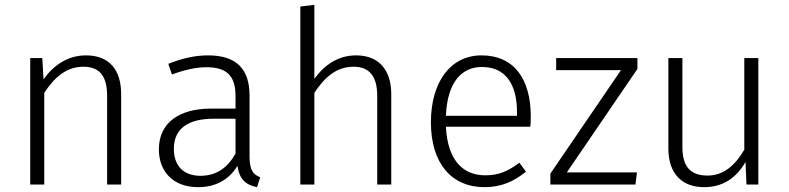

<svg xmlns="http://www.w3.org/2000/svg" viewBox="-20 -763 3261 794"><path d="M336 -534C261 -534 202 -494 160 -435L155 -523H105V0H163V-379C205 -443 254 -487 325 -487C389 -487 423 -452 423 -366V0H481V-374C481 -475 431 -534 336 -534Z M1012 -116V-368C1012 -475 960 -534 841 -534C786 -534 734 -522 676 -499L691 -455C743 -474 791 -485 833 -485C920 -485 954 -448 954 -365V-314H854C720 -314 637 -255 637 -145C637 -52 698 11 799 11C869 11 925 -17 962 -77C970 -21 997 2 1043 11L1056 -30C1028 -41 1012 -58 1012 -116ZM809 -36C740 -36 699 -76 699 -148C699 -231 758 -272 863 -272H954V-128C921 -69 875 -36 809 -36Z M1453 -534C1379 -534 1323 -496 1280 -437V-743L1222 -736V0H1280V-379C1322 -443 1371 -487 1442 -487C1505 -487 1540 -451 1540 -366V0H1598V-374C1598 -473 1547 -534 1453 -534Z M2175 -281C2175 -435 2107 -534 1971 -534C1843 -534 1762 -424 1762 -257C1762 -89 1846 11 1984 11C2053 11 2106 -13 2155 -53L2128 -90C2082 -56 2044 -38 1987 -38C1897 -38 1831 -97 1824 -239H2173C2174 -249 2175 -265 2175 -281ZM2118 -284H1824C1830 -426 1891 -486 1973 -486C2072 -486 2118 -413 2118 -299Z M2616 -523H2280V-473H2548L2256 -45V0H2608L2614 -50H2324L2616 -478Z M3116 -523H3058V-144C3022 -82 2974 -37 2906 -37C2837 -37 2802 -72 2802 -155V-523H2744V-149C2744 -46 2799 11 2892 11C2973 11 3027 -31 3063 -93L3067 0H3116Z"/></svg>

Font: FiraGO Light
Style: Regular
Weight: 300
Designer: bBox Type
Foundry: bBox Type GmbH
Version: Version 1.001;PS 001.001;hotconv 1.0.88;makeotf.lib2.5.64775